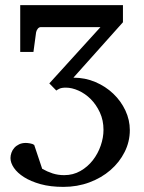

<svg xmlns="http://www.w3.org/2000/svg" viewBox="-20 -502 562 751"><path d="M487.8 6.8Q487.8 52.2 467.5 92.5Q447.3 132.8 412.1 163.3Q377 193.8 329.6 211.4Q282.2 229 228 229Q177.2 229 138.7 218.3Q100.1 207.5 74 190.9Q47.9 174.3 34.4 154.5Q21 134.8 21 116.2Q21 106 24.7 95.5Q28.3 85 35.9 76.4Q43.5 67.9 54.7 62.5Q65.9 57.1 81.1 57.1Q86.9 57.1 97.4 58.8Q107.9 60.5 113.8 64.9L145 158.2Q164.6 169.4 185.8 176.3Q207 183.1 231 183.1Q266.1 183.1 294.7 166.7Q323.2 150.4 343.3 124.5Q363.3 98.6 374 67.4Q384.8 36.1 384.8 5.9Q384.8 -31.7 370.6 -62.3Q356.4 -92.8 335 -114.3Q313.5 -135.7 287.4 -147.5Q261.2 -159.2 237.8 -159.2Q220.7 -159.2 212.4 -155Q204.1 -150.9 200.2 -147.9L172.9 -175.8L373 -396H140.1Q132.3 -396 127.2 -388.9Q122.1 -381.8 121.1 -375L110.8 -298.8H59.1V-481.9H460.9V-415L267.1 -198.2Q313 -198.2 353 -181.2Q393.1 -164.1 423.1 -135.5Q453.1 -106.9 470.5 -69.8Q487.8 -32.7 487.8 6.8Z"/></svg>

Font: Charis SIL CyrE
Style: Regular
Weight: 400
Foundry: SIL International
Version: Version 5.000